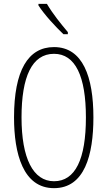

<svg xmlns="http://www.w3.org/2000/svg" viewBox="-20 -969 559 999"><path d="M224 -949H180V-941C211 -892 271 -828 310 -791H333V-802C296 -846 256 -895 224 -949ZM466 -358C466 -569 411 -724 261 -724C126 -724 53 -602 53 -358C53 -170 100 10 261 10C420 10 466 -162 466 -358ZM92 -358C92 -569 146 -689 261 -689C372 -689 427 -572 427 -358C427 -141 372 -26 261 -26C152 -26 92 -146 92 -358Z"/></svg>

Font: Noto Sans Thai ExtCond ExtLt
Style: Regular
Weight: 200
Width: 2
Designer: Monotype Design Team
Foundry: Monotype Imaging Inc.
Version: Version 2.002